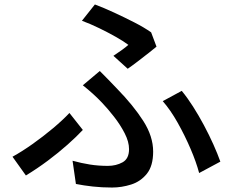

<svg xmlns="http://www.w3.org/2000/svg" viewBox="-20 -803 1040 860"><path d="M488 -553Q508 -566 526.5 -579.5Q545 -593 555 -602Q534 -618 499.5 -637.5Q465 -657 425 -676.5Q385 -696 347 -710L405 -783Q445 -768 491.5 -746.5Q538 -725 582 -702.5Q626 -680 657 -658L681 -594Q669 -584 645.5 -565.5Q622 -547 596.5 -527.5Q571 -508 552 -495ZM305 -83Q345 -72 383 -66Q421 -60 463 -60Q500 -60 529 -76Q558 -92 558 -135Q558 -168 538.5 -206Q519 -244 490.5 -280.5Q462 -317 436 -344Q399 -383 351 -421L427 -485Q447 -465 466 -445.5Q485 -426 504 -406Q578 -330 622 -261Q666 -192 666 -124Q666 -60 638 -25Q610 10 567.5 23.5Q525 37 482 37Q437 37 396 32.5Q355 28 320 21ZM872 -28Q859 -77 833.5 -136.5Q808 -196 776 -253Q744 -310 709 -350L794 -396Q819 -366 844.5 -326Q870 -286 893.5 -242Q917 -198 936 -155.5Q955 -113 967 -79ZM351 -221Q323 -191 282.5 -155Q242 -119 194.5 -83.5Q147 -48 96 -17L36 -101Q78 -124 126 -158Q174 -192 218 -229Q262 -266 291 -297Z"/></svg>

Font: Source Han Sans Medium
Style: Regular
Weight: 500
Designer: Ryoko NISHIZUKA Ë•øÂ°öÊ∂ºÂ≠ê (kana, bopomofo & ideographs); Paul D. Hunt (Latin, Greek & Cyrillic); Sandoll Communicatio
Foundry: Adobe
Version: Version 2.004;hotconv 1.0.118;makeotfexe 2.5.65603